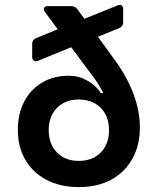

<svg xmlns="http://www.w3.org/2000/svg" viewBox="-20 -755 640 779"><path d="M299.6 4.1Q225.7 4.1 169.9 -24.7Q114.1 -53.6 83.3 -105.8Q52.4 -157.9 52.4 -227.3Q52.4 -293.7 78.4 -343.2Q104.3 -392.7 150.9 -420.2Q197.5 -447.7 258.8 -447.7Q291.3 -447.7 317.2 -436.4Q343.1 -425 361.8 -408.8Q380.4 -392.6 389.1 -377.1H398.5Q397.4 -383.6 380.8 -410.4Q364.2 -437.1 326.9 -485.3L268.9 -563.4L134 -508.3Q124 -503.9 117.3 -508.7Q110.6 -513.5 110.6 -523.9V-577.1Q110.6 -593.7 126.1 -600.1L214.2 -636.3L162.5 -706Q155.5 -716 159 -723Q162.5 -730 174.5 -730H269.8Q284.8 -730 293.8 -717.6L322.4 -678.9L456.3 -732.8Q467.3 -737.2 473.5 -732.7Q479.7 -728.2 479.7 -717.2V-664Q479.7 -647.8 464.1 -641L377.2 -606L440.6 -518.7Q495.1 -445.4 521.3 -374.7Q547.6 -304 547.6 -239.4Q547.6 -165.3 516.8 -110.4Q486 -55.6 430.7 -25.7Q375.4 4.1 299.6 4.1ZM299.6 -102.2Q355.4 -102.2 388.9 -136.3Q422.4 -170.5 422.4 -226.7Q422.4 -264.3 407.3 -292.4Q392.1 -320.5 364.4 -335.9Q336.7 -351.2 299.6 -351.2Q244.6 -351.2 211.1 -317.1Q177.6 -282.9 177.6 -226.7Q177.6 -170.5 211.1 -136.3Q244.6 -102.2 299.6 -102.2Z"/></svg>

Font: Pitagon Sans Mono
Style: Regular
Weight: 400
Monospace: yes
Designer: Travis Tran
Foundry: Pitagon
Version: Version 1.001;gftools[0.9.26]